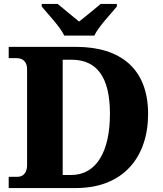

<svg xmlns="http://www.w3.org/2000/svg" viewBox="-20 -951 823 971"><path d="M305 -771H457C478 -816 540 -880 571 -918V-931H489C465 -910 410 -866 380 -842C350 -866 297 -910 272 -931H191V-918C222 -880 284 -816 305 -771ZM24 0H364C603 0 729 -156 729 -375C729 -602 591 -714 364 -714H24V-657H63C94 -657 117 -641 117 -600V-115C117 -79 98 -57 70 -57H24ZM340 -66H297V-649H341C469 -649 536 -563 536 -375C536 -187 469 -66 340 -66Z"/></svg>

Font: Noto Serif Malayalam ExtraBold
Style: Regular
Weight: 800
Designer: Indian type Foundry, Jelle Bosma, Monotype Design Team
Foundry: Monotype Imaging Inc.
Version: Version 2.104